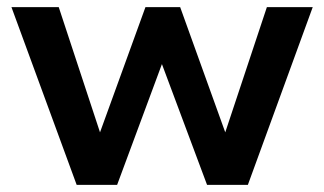

<svg xmlns="http://www.w3.org/2000/svg" viewBox="-20 -516 905 536"><path d="M194 0 12 -496H144L263 -135H255L386 -496H483L613 -135H605L725 -496H853L672 0H558L419 -372H445L307 0Z"/></svg>

Font: Nunito Sans 9pt
Style: Bold
Weight: 700
Version: Version 3.101;gftools[0.9.27]